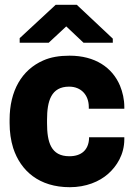

<svg xmlns="http://www.w3.org/2000/svg" viewBox="-20 -770 561 800"><path d="M20 -257C20 -220 25 -185 35 -153C66 -58 143 10 271 10C338 10 394 -13 431 -46C466 -77 498 -126 498 -190V-198H351V-191C348 -145 319 -119 269 -119C192 -119 176 -178 176 -257V-271C176 -349 193 -409 268 -409C318 -409 350 -374 350 -324V-317H498V-324C498 -356 491 -386 480 -413C448 -489 376 -538 270 -538C228 -538 191 -532 160 -518C71 -479 20 -392 20 -271ZM62 -592H183L256 -660L328 -592H450V-609L300 -750H212L62 -611Z"/></svg>

Font: Asimov Pro
Style: Blk
Weight: 900
Designer: Google
Version: Version 2.000980; 2014